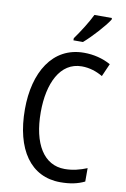

<svg xmlns="http://www.w3.org/2000/svg" viewBox="-102 -1003 706 1072"><g transform="rotate(10 251.0 -466.5)"><path d="M443 -934V-943H344C322 -898 288 -844 253 -795V-783H307C349 -819 418 -894 443 -934ZM325 -648C370 -648 410 -634 444 -614L476 -687C431 -712 379 -725 324 -725C145 -725 53 -565 53 -358C53 -129 150 10 318 10C374 10 416 1 455 -18V-94C416 -78 375 -67 329 -67C211 -67 143 -177 143 -357C143 -519 202 -648 325 -648Z"/></g></svg>

Font: Noto Sans Devanagari UI Condensed
Style: Regular
Weight: 400
Width: 3
Designer: Jelle Bosma - Monotype Design Team
Foundry: Monotype Imaging Inc.
Version: Version 2.004